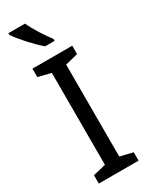

<svg xmlns="http://www.w3.org/2000/svg" viewBox="-242 -989 806 1033"><g transform="rotate(-30 161.0 -472.0)"><path d="M123 -944H20V-934C43 -897 113 -820 156 -784H215V-796C186 -833 144 -899 123 -944ZM284 0V-52L205 -71V-642L284 -662V-714H37V-662L116 -642V-71L37 -52V0Z"/></g></svg>

Font: Noto Sans Thai
Style: Regular
Weight: 400
Designer: Monotype Design Team
Foundry: Monotype Imaging Inc.
Version: Version 1.901